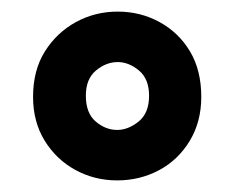

<svg xmlns="http://www.w3.org/2000/svg" viewBox="-20 -732 405 331"><path d="M182 -421Q143 -421 110 -439Q77 -457 57 -489.5Q37 -522 37 -565Q37 -611 57.5 -643.5Q78 -676 111 -694Q144 -712 183 -712Q222 -712 255 -694Q288 -676 307.5 -643.5Q327 -611 327 -565Q327 -522 307 -489Q287 -456 254 -438.5Q221 -421 182 -421ZM182 -508Q201 -508 219 -522.5Q237 -537 237 -567Q237 -596 219.5 -610.5Q202 -625 183 -625Q163 -625 145.5 -610.5Q128 -596 128 -567Q128 -537 145 -522.5Q162 -508 182 -508Z"/></svg>

Font: DM Sans 17pt ExtraBold
Style: Regular
Weight: 800
Version: Version 4.004;gftools[0.9.30]